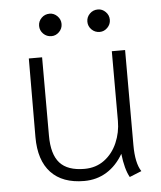

<svg xmlns="http://www.w3.org/2000/svg" viewBox="-50 -696 629 749"><g transform="rotate(-5 265.0 -321.0)"><path d="M75 -177 76 -485H128V-178Q128 -105 158.5 -71Q189 -37 255 -37Q300 -37 333 -61.5Q366 -86 383.5 -126.5Q401 -167 401 -212V-485H453V-113Q453 -42 475 -9L428 10Q410 -22 403 -83Q377 -38 338 -14Q299 10 250 10Q165 10 120 -38Q75 -86 75 -177ZM127 -608Q127 -626 140 -639Q153 -652 172 -652Q189 -652 202 -639Q215 -626 215 -608Q215 -590 202 -577Q189 -564 172 -564Q153 -564 140 -577Q127 -590 127 -608ZM316 -608Q316 -626 329 -639Q342 -652 361 -652Q378 -652 391 -639Q404 -626 404 -608Q404 -590 391 -577Q378 -564 361 -564Q342 -564 329 -577Q316 -590 316 -608Z"/></g></svg>

Font: Niramit ExtraLight
Style: Regular
Weight: 200
Designer: Katatrad Aksorn Co.,Ltd.
Foundry: Cadson Demak Co.,Ltd.
Version: Version 1.000; ttfautohint (v1.6)